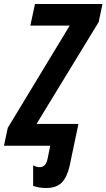

<svg xmlns="http://www.w3.org/2000/svg" viewBox="-60 -734 536 967"><path d="M171.9 212.9Q152.3 212.9 135.3 209.7Q118.2 206.5 106.9 202.1V99.1Q113.3 102.5 121.8 105.2Q130.4 107.9 140.1 107.9Q155.8 107.9 165.3 97.9Q174.8 87.9 180.2 63L192.9 0H-40L-21 -89.8L291 -605H92.8L116.2 -713.9H456.1L437 -623L124 -109.9H335L291 100.1Q278.3 157.7 251.2 185.3Q224.1 212.9 171.9 212.9Z"/></svg>

Font: Open Sans Condensed
Style: Bold Italic
Weight: 700
Width: 3
Italic angle: -12°
Designer: Monotype Design Team
Foundry: Monotype Imaging Inc.
Version: Version 3.003; ttfautohint (v1.8.4)